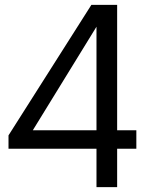

<svg xmlns="http://www.w3.org/2000/svg" viewBox="-20 -770 639 790"><path d="M541 -158V-234H462V-750H356L15 -213V-158H377V0H462V-158ZM377 -234H115L377 -660Z"/></svg>

Font: Oakes
Style: Regular
Weight: 400
Designer: Samuel Oakes
Foundry: Samuel Oakes
Version: Version 1.003;PS 001.003;hotconv 1.0.88;makeotf.lib2.5.64775